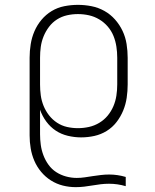

<svg xmlns="http://www.w3.org/2000/svg" viewBox="-20 -558 640 791"><path d="M292 213Q265 213 239 206.5Q213 200 190 185.5Q167 171 149.5 150Q132 129 121.5 104.5Q111 80 106.5 53.5Q102 27 102 0V-320Q102 -348 106.5 -376Q111 -404 122 -429.5Q133 -455 151 -476.5Q169 -498 193 -512.5Q217 -527 245 -532.5Q273 -538 301 -538Q329 -538 357 -532.5Q385 -527 410 -513Q435 -499 454 -477.5Q473 -456 485 -430.5Q497 -405 501.5 -376.5Q506 -348 506 -320V-210Q506 -183 502 -155.5Q498 -128 487.5 -102.5Q477 -77 460 -55Q443 -33 419.5 -18.5Q396 -4 369 2Q342 8 314 8Q287 8 259.5 1.5Q232 -5 209.5 -20Q187 -35 170.5 -57.5Q154 -80 145 -106V-5Q145 17 148 39Q151 61 159 82Q167 103 180 121Q193 139 211.5 151Q230 163 252 169Q274 175 296 175Q313 175 329.5 172.5Q346 170 362.5 167.5Q379 165 396 163Q413 161 430 161Q447 161 464 163.5Q481 166 498 171V209Q481 204 464 201.5Q447 199 429 199Q412 199 395 201Q378 203 361 206Q344 209 326.5 211Q309 213 292 213ZM301 -30Q324 -30 346.5 -35Q369 -40 389 -52Q409 -64 423.5 -81.5Q438 -99 447 -120Q456 -141 459.5 -164Q463 -187 463 -210V-320Q463 -343 459.5 -366Q456 -389 447.5 -410Q439 -431 424 -448.5Q409 -466 389 -478Q369 -490 346.5 -495Q324 -500 301 -500Q278 -500 256 -495Q234 -490 215 -478Q196 -466 182 -447.5Q168 -429 159.5 -408Q151 -387 148 -365Q145 -343 145 -320V-210Q145 -187 148 -165Q151 -143 159.5 -122Q168 -101 182 -83Q196 -65 215 -52.5Q234 -40 256 -35Q278 -30 301 -30Z"/></svg>

Font: Iosevka Curly Slab XLtEx
Style: Regular
Weight: 200
Width: 7
Monospace: yes
Designer: Belleve Invis
Foundry: Belleve Invis
Version: Version 11.1.0; ttfautohint (v1.8.3)